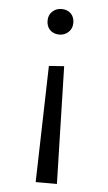

<svg xmlns="http://www.w3.org/2000/svg" viewBox="-52 -532 437 777"><g transform="rotate(5 166.5 -143.5)"><path d="M197 -267.3 209.3 210H123L135.3 -263ZM218.7 -445Q218.7 -421.7 203 -407.3Q187.3 -393 166.3 -393Q142.7 -393 128.3 -407.3Q114 -421.7 114 -445Q114 -468.7 129.7 -482.8Q145.3 -497 166.3 -497Q190.3 -497 204.5 -482.8Q218.7 -468.7 218.7 -445Z"/></g></svg>

Font: Bitter Thin
Style: Regular
Weight: 100
Designer: Sol Matas, and Bitter project Authors
Foundry: Sol Matas
Version: Version 2.002